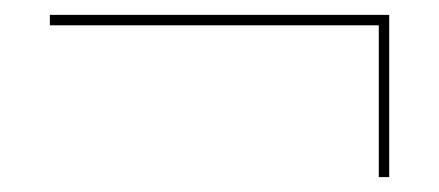

<svg xmlns="http://www.w3.org/2000/svg" viewBox="-20 -327 590 258"><path d="M47 -307H503V-89H489V-293H47Z"/></svg>

Font: EauTestSC Thin
Style: Regular
Weight: 250
Designer: Christian Thalmann (Catharsis Fonts)
Version: Version 0.001;PS 000.001;hotconv 1.0.88;makeotf.lib2.5.64775